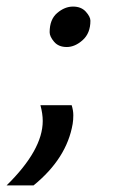

<svg xmlns="http://www.w3.org/2000/svg" viewBox="-78 -436 348 584"><path d="M197 -373Q197 -335 173.5 -314Q150 -293 125 -293Q100 -293 86.5 -309Q73 -325 73 -338Q73 -377 96 -396.5Q119 -416 144 -416Q169 -416 183 -400.5Q197 -385 197 -373ZM-58 128Q52 20 52 -68Q52 -90 45 -116H140Q145 -100 145 -85.5Q145 -71 143 -59Q125 46 24 128Z"/></svg>

Font: Rambla
Style: Italic
Weight: 400
Italic angle: -12°
Designer: Martin Sommaruga
Foundry: Martin Sommaruga
Version: Version 1.001